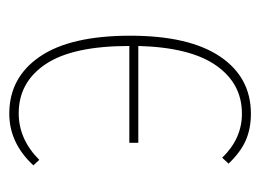

<svg xmlns="http://www.w3.org/2000/svg" viewBox="-96 -474 579 428"><g transform="rotate(90 194.0 -259.5)"><path d="M335.9 -57.1 348.1 -43.9Q298.3 9.8 232.9 9.8Q152.3 9.8 105.7 -58.3Q59.1 -126.5 59.1 -259.8Q59.1 -391.1 105.5 -460Q151.9 -528.8 232.9 -528.8Q266.6 -528.8 293 -517.1Q319.3 -505.4 344.2 -479L331.1 -464.8Q288.6 -508.8 232.9 -508.8Q165.5 -508.8 125.2 -450.9Q85 -393.1 82 -277.8H297.9V-257.8H82Q82 -131.8 122.3 -71.5Q162.6 -11.2 231.9 -11.2Q290 -11.2 335.9 -57.1Z"/></g></svg>

Font: Fira Sans Compressed Thin
Style: Regular
Weight: 100
Width: 1
Designer: Carrois Corporate & Edenspiekermann AG
Foundry: Carrois Corporate GbR & Edenspiekermann AG
Version: Version 4.203;PS 004.203;hotconv 1.0.88;makeotf.lib2.5.64775